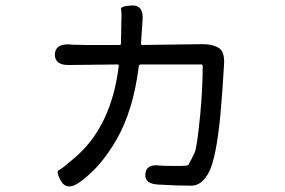

<svg xmlns="http://www.w3.org/2000/svg" viewBox="-20 -628 1040 700"><path d="M268 38Q224 68 203 33Q183 -2 194.5 -7.5Q206 -13 249 -50Q386 -164 413 -388Q414 -393 409 -393L232 -391Q180 -390 180 -429Q181 -469 234 -466L246 -465Q271 -464 296 -464H416Q421 -464 421 -469L422 -523Q423 -549 423 -575Q423 -583 421 -594.5Q419 -606 461 -608Q503 -610 500 -557L494 -469Q494 -464 499 -464L716 -467Q750 -468 775 -455Q799 -442 797 -397Q792 -303 783 -203Q768 -53 742.5 -2Q717 49 677 49Q650 49 623 48L559 45Q506 43 510 6Q513 -32 566 -24Q574 -23 631 -23Q665 -23 667 -27Q679 -49 690 -72Q698 -90 710 -210Q719 -306 719 -388Q719 -393 714 -393H494Q487 -393 486 -386Q466 -227 406.5 -122Q347 -17 268 38Z"/></svg>

Font: Resource Han Rounded CN
Style: Regular
Weight: 400
Designer: Cyano Hao (round all glyphs); Ryoko NISHIZUKA  (kana, bopomofo & ideographs); Paul D. Hunt (Latin, Greek & Cyrillic); Sa
Foundry: Cyano Hao
Version: 0.990